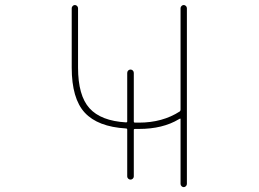

<svg xmlns="http://www.w3.org/2000/svg" viewBox="-20 -773 1040 770"><path d="M704.1 -35.2V-294.9Q704.1 -298.8 701.2 -296.9L697.3 -294.9Q632.8 -255.9 537.1 -255.9H521.5Q516.6 -255.9 516.6 -252V-65.4Q516.6 -60.5 512.7 -56.6Q508.8 -52.7 503.4 -52.7Q498 -52.7 494.1 -56.6Q490.2 -60.5 490.2 -65.4V-252.9Q490.2 -257.8 485.4 -257.8Q372.1 -264.6 319.8 -321.3Q267.6 -377.9 267.6 -502V-740.2Q267.6 -745.1 271.5 -749Q275.4 -752.9 280.3 -752.9Q285.2 -752.9 289.1 -749Q293 -745.1 293 -740.2V-502Q293 -389.6 338.9 -338.9Q384.8 -288.1 485.4 -282.2Q490.2 -282.2 490.2 -286.1V-480.5Q490.2 -486.3 494.1 -490.2Q498 -494.1 503.4 -494.1Q508.8 -494.1 512.7 -490.2Q516.6 -486.3 516.6 -480.5V-286.1Q516.6 -281.2 521.5 -281.2H537.1Q631.8 -281.2 701.2 -326.2Q704.1 -329.1 704.1 -333V-740.2Q704.1 -745.1 708 -749Q711.9 -752.9 716.8 -752.9Q721.7 -752.9 725.6 -749Q729.5 -745.1 729.5 -740.2V-35.2Q729.5 -30.3 725.6 -26.4Q721.7 -22.5 716.8 -22.5Q711.9 -22.5 708 -26.4Q704.1 -30.3 704.1 -35.2Z"/></svg>

Font: Rounded-L Mgen+ 2m thin
Style: Regular
Weight: 100
Designer: [Source Han Sans]
Ryoko NISHIZUKA  (kana & ideographs); Paul D. Hunt (Latin, Greek & Cyrillic); Wenlong ZHANG  (bopomofo
Version: Version 1.059.20150602